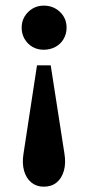

<svg xmlns="http://www.w3.org/2000/svg" viewBox="-20 -455 319 697"><path d="M114.3 -217.8H164.1L213.9 102.5Q219.7 137.7 211.9 165Q204.1 192.4 185.5 207.5Q167 222.7 138.7 222.7Q112.3 222.7 93.8 207.5Q75.2 192.4 67.4 165Q59.6 137.7 65.4 102.5ZM138.7 -434.6Q173.8 -434.6 197.8 -411.6Q221.7 -388.7 221.7 -354.5Q221.7 -332 210.9 -313.5Q200.2 -294.9 181.2 -284.7Q162.1 -274.4 138.7 -274.4Q116.2 -274.4 98.1 -284.7Q80.1 -294.9 69.3 -313.5Q58.6 -332 58.6 -354.5Q58.6 -377 69.3 -395Q80.1 -413.1 98.1 -423.8Q116.2 -434.6 138.7 -434.6Z"/></svg>

Font: Crimson Pro ExtraLight SemiBold
Style: Regular
Weight: 600
Version: Version 1.002